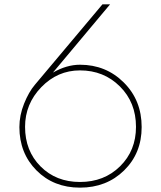

<svg xmlns="http://www.w3.org/2000/svg" viewBox="-20 -845 739 881"><path d="M69 -262Q69 -316 90.5 -369.5Q112 -423 140 -456L450 -825H485L223 -512Q286 -548 347 -548Q466 -548 548 -466.5Q630 -385 630 -262Q630 -142 549.5 -63Q469 16 347 16Q226 16 147.5 -63Q69 -142 69 -262ZM95 -263Q95 -153 166 -81.5Q237 -10 347 -10Q458 -10 531 -82Q604 -154 604 -263Q604 -375 530 -448.5Q456 -522 347 -522Q244 -522 169.5 -445Q95 -368 95 -263Z"/></svg>

Font: Spartan MB
Style: Regular
Weight: 250
Designer: Matt Bailey
Foundry: Matt Bailey
Version: Version 1.000